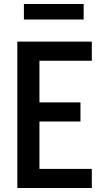

<svg xmlns="http://www.w3.org/2000/svg" viewBox="-20 -944 540 964"><path d="M67 0V-735H441V-639H178V-430H384V-334H178V-96H441V0ZM100 -846V-924H400V-846Z"/></svg>

Font: Iosevka Fixed
Style: Bold
Weight: 700
Monospace: yes
Designer: Belleve Invis
Foundry: Belleve Invis
Version: Version 32.3.0